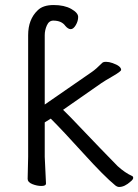

<svg xmlns="http://www.w3.org/2000/svg" viewBox="-20 -730 550 764"><path d="M92 -590Q92 -653 130 -689Q151 -710 193.5 -710Q236 -710 263.5 -694.5Q291 -679 291 -662.5Q291 -646 281.5 -630Q272 -614 261.5 -614Q251 -614 240 -627Q225 -648 192 -648Q175 -648 166.5 -629Q158 -610 158 -590V-314L346 -444Q362 -455 386 -479Q390 -484 402 -484Q414 -484 428 -479Q462 -467 462 -452Q462 -446 429 -427Q396 -408 383 -399L231 -293Q260 -265 298.5 -224Q337 -183 377 -142Q417 -101 448 -69Q478 -42 505 -30Q510 -28 510 -22Q510 -16 500 -8Q476 14 454 14Q447 14 439 8Q394 -29 312.5 -119Q231 -209 182 -258L158 -243V-106L163 0Q163 10 145 10Q127 10 108.5 2.5Q90 -5 90 -18L92 -106Z"/></svg>

Font: Fusion Kai T
Style: Regular
Weight: 400
Designer: Fontworks Inc.
Version: Version 24.134;May 13, 2024